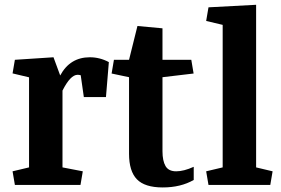

<svg xmlns="http://www.w3.org/2000/svg" viewBox="-20 -783 1190 813"><path d="M234.9 -463.4Q276.4 -540.5 360.4 -540.5Q402.8 -540.5 440.9 -520L428.7 -372.1H335L321.8 -464.4Q314.9 -466.3 308.6 -466.3Q278.3 -466.3 244.6 -399.4V-74.2L330.6 -57.6L320.8 0H43L33.2 -57.6L103 -74.2V-455.6L33.2 -472.2L43 -529.8L206.5 -540.5Z M526.4 -131.8V-456.1L452.6 -471.7L462.4 -529.8H526.4L562 -672.9L668 -663.1V-529.8H790L799.8 -471.7L668 -456.1V-142.6Q668 -102.1 680.9 -79.8Q693.8 -57.6 726.1 -57.6Q758.3 -57.6 800.3 -76.7V-21Q745.1 10.7 668.9 10.7Q593.3 10.7 559.8 -23.7Q526.4 -58.1 526.4 -131.8Z M922.9 -677.7 853 -694.3 862.8 -752 1064.5 -762.7V-74.2L1134.3 -57.6L1124.5 0H862.8L853 -57.6L922.9 -74.2Z"/></svg>

Font: NoticiaText-Bold
Style: Bold
Weight: 700
Designer: JM Sole
Foundry: JM Sole
Version: Version 1.003